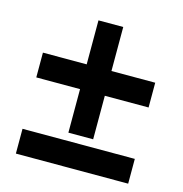

<svg xmlns="http://www.w3.org/2000/svg" viewBox="-96 -714 762 801"><g transform="rotate(15 285.0 -313.0)"><path d="M232 -329V-141H339V-329H528V-436H339V-626H232V-436H43V-329ZM43 0H528V-107H43Z"/></g></svg>

Font: Passageway
Style: Regular
Weight: 700
Foundry: Ascender Corporation
Version: Version 1.11